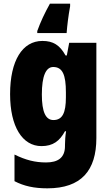

<svg xmlns="http://www.w3.org/2000/svg" viewBox="-20 -786 600 1046"><path d="M362 -752V-766H252C223 -714 201 -667 183 -617V-606H343C346 -646 352 -697 362 -752ZM211 -563C102 -563 35 -456 35 -273C35 -96 102 10 206 10C269 10 305 -18 334 -71H340C336 -49 334 -17 334 3V10C334 73 296 99 231 99C171 99 120 86 59 56V201C111 228 166 240 238 240C423 240 505 143 505 -34V-553H357L344 -484H337C306 -540 270 -563 211 -563ZM270 -421C321 -421 339 -378 339 -283V-256C339 -171 320 -132 271 -132C229 -132 208 -176 208 -271C208 -372 230 -421 270 -421Z"/></svg>

Font: Noto Sans Hebrew Condensed Black
Style: Regular
Weight: 900
Width: 3
Designer: Monotype Design Team
Foundry: Monotype Imaging Inc.
Version: Version 2.004